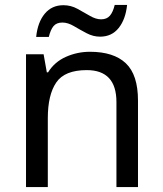

<svg xmlns="http://www.w3.org/2000/svg" viewBox="-20 -755 658 775"><path d="M343 -546Q439 -546 488 -499.5Q537 -453 537 -349V0H450V-343Q450 -472 330 -472Q241 -472 207 -422Q173 -372 173 -278V0H85V-536H156L169 -463H174Q200 -505 246 -525.5Q292 -546 343 -546ZM126 -606Q132 -665 160.5 -699.5Q189 -734 236 -734Q266 -734 292.5 -719.5Q319 -705 343 -691Q367 -677 388 -677Q411 -677 423.5 -691.5Q436 -706 443 -735H493Q487 -677 459 -642Q431 -607 384 -607Q356 -607 329.5 -621Q303 -635 278.5 -649.5Q254 -664 232 -664Q208 -664 196 -649.5Q184 -635 177 -606Z"/></svg>

Font: Noto Sans Masaram Gondi
Style: Regular
Weight: 400
Designer: Ek Type & Mukund Gokhale
Foundry: Ek Type
Version: Version 1.004; ttfautohint (v1.8.4.7-5d5b)